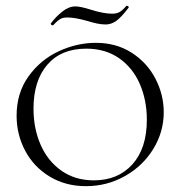

<svg xmlns="http://www.w3.org/2000/svg" viewBox="-20 -627 619 659"><path d="M37 -230Q37 -308 78 -365Q119 -422 181.5 -451Q244 -480 309 -480Q379 -480 432 -446Q485 -412 513.5 -357Q542 -302 542 -242Q542 -174 506 -115.5Q470 -57 408.5 -22.5Q347 12 275 12Q205 12 150.5 -21Q96 -54 66.5 -109.5Q37 -165 37 -230ZM484 -216Q484 -283 460 -338.5Q436 -394 389 -427Q342 -460 276 -460Q190 -460 142.5 -405Q95 -350 95 -254Q95 -186 119.5 -130Q144 -74 191 -41Q238 -8 302 -8Q385 -8 434.5 -63Q484 -118 484 -216ZM414 -607H416Q419 -607 421 -604.5Q423 -602 421 -600Q395 -566 378 -554.5Q361 -543 343 -543Q328 -543 312 -546.5Q296 -550 280 -555Q238 -567 211 -567Q195 -567 186.5 -561.5Q178 -556 171.5 -549.5Q165 -543 162 -540H161Q158 -540 155.5 -542.5Q153 -545 155 -547Q171 -569 193.5 -587Q216 -605 239 -605Q256 -605 291 -594Q335 -580 365 -580Q382 -580 392.5 -587Q403 -594 414 -607Z"/></svg>

Font: Cormorant SC Light
Style: Regular
Weight: 300
Designer: Christian Thalmann (Catharsis Fonts)
Foundry: Catharsis Fonts
Version: Version 4.000